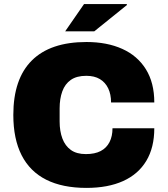

<svg xmlns="http://www.w3.org/2000/svg" viewBox="-20 -905 818 937"><path d="M402 12Q285 12 205.5 -28Q126 -68 85.5 -147.5Q45 -227 45 -344Q45 -520 135.5 -610Q226 -700 402 -700Q502 -700 576.5 -666.5Q651 -633 692 -567Q733 -501 733 -405H522Q522 -445 508 -474Q494 -503 467.5 -519Q441 -535 401 -535Q354 -535 325.5 -515Q297 -495 284 -459Q271 -423 271 -376V-312Q271 -265 284.5 -229Q298 -193 326 -173Q354 -153 399 -153Q443 -153 471.5 -168Q500 -183 514.5 -211.5Q529 -240 529 -279H733Q733 -185 694 -120Q655 -55 581 -21.5Q507 12 402 12ZM298 -752 390 -885H598L600 -881L440 -752Z"/></svg>

Font: Archivo SemiBold Black
Style: Regular
Weight: 900
Version: Version 2.001